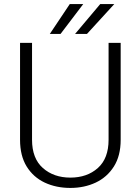

<svg xmlns="http://www.w3.org/2000/svg" viewBox="-20 -924 698 954"><path d="M519.5 -710.9H579.6V-229.5Q579.6 -149.9 545.9 -96.7Q512.2 -43.5 455.6 -16.8Q398.9 9.8 329.6 9.8Q258.8 9.8 202.1 -16.8Q145.5 -43.5 112.5 -96.7Q79.6 -149.9 79.6 -229.5V-710.9H139.2V-229.5Q139.2 -136.7 193.1 -89.1Q247.1 -41.5 329.6 -41.5Q412.6 -41.5 466.1 -89.1Q519.5 -136.7 519.5 -229.5ZM353 -755.4 478 -903.8H547.9L412.1 -755.4ZM227.5 -755.4 326.7 -903.8H393.6L280.8 -755.4Z"/></svg>

Font: Vazirmatn RD UI FD ExtraLight
Style: Regular
Weight: 200
Designer: Saber Rastikerdar
Foundry: Saber Rastikerdar
Version: Version 33.003